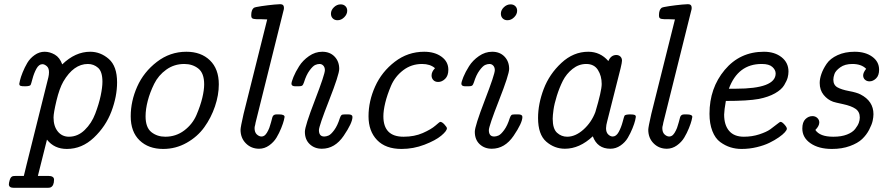

<svg xmlns="http://www.w3.org/2000/svg" viewBox="-20 -714 4269 928"><path d="M22.9 176.8Q22.9 169.9 26.9 156.5Q30.8 143.1 38.1 139.2Q42 136.2 59.1 136.2H95.2Q97.2 127.4 101.6 110.1Q106 92.8 107.9 84L213.9 -340.8Q216.8 -353 216.8 -365.2Q216.8 -385.3 205.8 -394.5Q194.8 -403.8 185.1 -403.8Q168 -403.8 156 -381.8Q144 -359.9 137 -333Q129.9 -306.2 127.9 -303.2Q124 -297.4 102.1 -296.9Q84 -296.9 78.6 -299.3Q73.2 -301.8 73.2 -309.1Q73.2 -311 76.7 -325.9Q80.1 -340.8 89.6 -364.5Q99.1 -388.2 112.1 -410.2Q125 -432.1 147.5 -448Q169.9 -463.9 195.8 -463.9Q220.7 -463.9 244.9 -450Q269 -436 280.8 -402.8Q343.8 -463.9 416 -463.9Q465.8 -463.9 505.9 -429Q545.9 -394 545.9 -315.9Q545.9 -248 518.6 -175.5Q491.2 -103 433.6 -48.6Q376 5.9 303.2 5.9Q242.2 5.9 207 -39.1L163.1 136.2H212.9Q240.7 136.2 241.2 153.8Q241.2 184.6 224.1 191.9Q219.2 193.8 209 193.8H46.9Q22.9 193.8 22.9 176.8ZM238.8 -146Q238.8 -104 259.3 -78.6Q279.8 -53.2 313 -53.2Q356 -53.2 389.4 -85.7Q422.9 -118.2 440.4 -164.6Q458 -210.9 466.6 -251.5Q475.1 -292 475.1 -318.8Q475.1 -367.7 454.1 -386.2Q433.1 -404.8 404.8 -404.8Q335.9 -404.8 286.1 -319.8Q267.1 -286.6 252.9 -227.3Q238.8 -168 238.8 -146Z M611.8 -151.9Q611.8 -225.1 643.3 -295.7Q674.8 -366.2 738.3 -415Q801.8 -463.9 880.9 -463.9Q951.7 -463.9 994.6 -422.4Q1037.6 -380.9 1037.6 -306.2Q1037.6 -254.4 1019 -199.7Q1000.5 -145 967.5 -99.1Q934.6 -53.2 882.1 -23.7Q829.6 5.9 768.6 5.9Q697.8 5.9 654.8 -35.4Q611.8 -76.7 611.8 -151.9ZM683.6 -151.9Q683.6 -97.7 711.7 -75.4Q739.7 -53.2 778.8 -53.2Q830.6 -53.2 870.6 -83.5Q910.6 -113.8 929.7 -158.4Q948.7 -203.1 957.8 -241Q966.8 -278.8 966.8 -306.2Q966.8 -360.4 938.7 -382.6Q910.6 -404.8 870.6 -404.8Q821.8 -404.8 783.7 -377.4Q745.6 -350.1 725.1 -308.6Q704.6 -267.1 694.1 -226.6Q683.6 -186 683.6 -151.9Z M1142.6 -86.9Q1142.6 -99.1 1157.2 -163.1L1271.5 -620.1Q1258.3 -621.1 1243.4 -621.1Q1228.5 -621.1 1221.4 -621.1Q1214.4 -621.1 1206.8 -622.6Q1199.2 -624 1196.8 -627.9Q1194.3 -631.8 1194.3 -640.1Q1194.3 -666 1206.5 -675.8Q1211.4 -679.7 1243.4 -684.3Q1275.4 -689 1305.7 -691.9L1334.5 -693.8Q1352.5 -693.8 1352.5 -675.8Q1352.5 -668.9 1349.6 -660.2L1215.3 -121.1L1213.4 -110.8Q1210.4 -101.1 1210.4 -95.2Q1210.4 -74.2 1221.4 -64.2Q1232.4 -54.2 1243.7 -54.2Q1248.5 -54.2 1253.4 -56.2Q1258.3 -58.1 1262.5 -62.5Q1266.6 -66.9 1269.5 -71.5Q1272.5 -76.2 1275.9 -83Q1279.3 -89.8 1281.5 -95.5Q1283.7 -101.1 1286.1 -110.1Q1288.6 -119.1 1290 -123Q1291.5 -127 1293.5 -136Q1295.4 -145 1296.4 -147Q1300.3 -161.1 1316.4 -161.1H1328.6Q1355.5 -161.1 1355.5 -148.9Q1355.5 -147 1352.1 -132.6Q1348.6 -118.2 1339.1 -94.5Q1329.6 -70.8 1316.4 -48.8Q1303.2 -26.9 1280.8 -11Q1258.3 4.9 1232.4 4.9Q1194.3 4.9 1168.5 -21Q1142.6 -46.9 1142.6 -86.9Z M1388.7 -309.1Q1388.7 -317.9 1398.4 -342Q1408.2 -366.2 1425.8 -394Q1443.4 -421.9 1473.4 -442.9Q1503.4 -463.9 1537.6 -463.9Q1574.7 -463.9 1597.2 -440.4Q1619.6 -417 1619.6 -380.9Q1619.6 -354 1570.6 -229Q1521.5 -104 1521.5 -85Q1521.5 -54.2 1547.4 -54.2Q1557.1 -54.2 1568.4 -59.1Q1579.6 -64 1595.5 -85.4Q1611.3 -106.9 1622.6 -143.1Q1626.5 -154.3 1630.4 -157.7Q1634.3 -161.1 1646.5 -161.1H1663.6Q1683.6 -161.1 1683.6 -148.9Q1683.6 -120.1 1641.1 -57.6Q1598.6 4.9 1535.6 4.9Q1500.5 4.9 1477.1 -17.1Q1453.6 -39.1 1453.6 -77.1Q1453.6 -104 1502 -229.5Q1550.3 -355 1550.3 -375Q1550.3 -388.2 1543 -396.5Q1535.6 -404.8 1524.4 -404.8Q1514.6 -404.8 1503.4 -399.9Q1492.2 -395 1476.3 -373.5Q1460.4 -352.1 1449.2 -315.9Q1445.3 -303.7 1440.4 -300.3Q1435.5 -296.9 1422.4 -296.9H1408.2Q1388.7 -296.9 1388.7 -309.1ZM1579.6 -647.9Q1579.6 -665 1594 -679Q1608.4 -692.9 1626.5 -692.9Q1640.6 -692.9 1649.4 -684.3Q1658.2 -675.8 1658.2 -662.1Q1658.2 -645 1643.8 -630.6Q1629.4 -616.2 1611.3 -616.2Q1597.2 -616.2 1588.4 -625Q1579.6 -633.8 1579.6 -647.9Z M1761.2 -151.9Q1761.2 -225.1 1793.2 -296.1Q1825.2 -367.2 1888.2 -415.5Q1951.2 -463.9 2030.3 -463.9Q2081.1 -463.9 2114 -439.9Q2147 -416 2147 -377Q2147 -348.1 2131.6 -333Q2116.2 -317.9 2098.1 -317.9Q2083 -317.9 2074.5 -326.9Q2065.9 -335.9 2065.9 -349.1Q2065.9 -367.2 2082 -383.8V-384.8Q2059.1 -404.8 2020 -404.8Q1968.3 -404.8 1928.7 -374.5Q1889.2 -344.2 1870.1 -299.6Q1851.1 -254.9 1842 -217Q1833 -179.2 1833 -151.9Q1833 -53.2 1930.2 -53.2Q1930.7 -53.2 1931.2 -53.2Q1982.9 -53.2 2023.4 -71Q2064 -88.9 2084.5 -106.9Q2105 -125 2107.9 -125Q2116.7 -125 2128.4 -112.1Q2140.1 -99.1 2140.1 -94.2Q2140.1 -81.1 2112.5 -58.1Q2085 -35.2 2031.5 -14.6Q1978 5.9 1920.9 5.9Q1843.8 5.9 1802.5 -37.1Q1761.2 -80.1 1761.2 -151.9Z M2210 -309.1Q2210 -317.9 2219.7 -342Q2229.5 -366.2 2247.1 -394Q2264.6 -421.9 2294.7 -442.9Q2324.7 -463.9 2358.9 -463.9Q2396 -463.9 2418.5 -440.4Q2440.9 -417 2440.9 -380.9Q2440.9 -354 2391.8 -229Q2342.8 -104 2342.8 -85Q2342.8 -54.2 2368.7 -54.2Q2378.4 -54.2 2389.6 -59.1Q2400.9 -64 2416.7 -85.4Q2432.6 -106.9 2443.8 -143.1Q2447.8 -154.3 2451.7 -157.7Q2455.6 -161.1 2467.8 -161.1H2484.9Q2504.9 -161.1 2504.9 -148.9Q2504.9 -120.1 2462.4 -57.6Q2419.9 4.9 2356.9 4.9Q2321.8 4.9 2298.3 -17.1Q2274.9 -39.1 2274.9 -77.1Q2274.9 -104 2323.2 -229.5Q2371.6 -355 2371.6 -375Q2371.6 -388.2 2364.3 -396.5Q2356.9 -404.8 2345.7 -404.8Q2335.9 -404.8 2324.7 -399.9Q2313.5 -395 2297.6 -373.5Q2281.7 -352.1 2270.5 -315.9Q2266.6 -303.7 2261.7 -300.3Q2256.8 -296.9 2243.7 -296.9H2229.5Q2210 -296.9 2210 -309.1ZM2400.9 -647.9Q2400.9 -665 2415.3 -679Q2429.7 -692.9 2447.8 -692.9Q2461.9 -692.9 2470.7 -684.3Q2479.5 -675.8 2479.5 -662.1Q2479.5 -645 2465.1 -630.6Q2450.7 -616.2 2432.6 -616.2Q2418.5 -616.2 2409.7 -625Q2400.9 -633.8 2400.9 -647.9Z M2580.6 -144Q2580.6 -211.9 2607.9 -283.9Q2635.3 -356 2693.4 -409.9Q2751.5 -463.9 2823.2 -463.9Q2881.3 -463.9 2920.4 -418.9Q2932.6 -447.8 2958.5 -448.2Q2970.7 -448.2 2978.5 -440.7Q2986.3 -433.1 2986.3 -420.9Q2986.3 -412.1 2979.5 -383.8L2914.6 -127Q2909.7 -109.9 2909.2 -94.2Q2909.2 -74.2 2919.7 -64.2Q2930.2 -54.2 2941.4 -54.2Q2958.5 -54.2 2970.5 -76.2Q2982.4 -98.1 2989.5 -125Q2996.6 -151.9 2998.5 -154.8Q3002.4 -160.6 3024.4 -161.1Q3042.5 -161.1 3047.9 -158.4Q3053.2 -155.8 3053.2 -148.9Q3053.2 -146 3049.8 -131.6Q3046.4 -117.2 3036.9 -93.5Q3027.3 -69.8 3014.4 -47.9Q3001.5 -25.9 2979 -10.5Q2956.5 4.9 2930.2 4.9Q2867.2 4.9 2845.2 -55.2Q2781.2 4.9 2710.4 4.9Q2659.7 4.9 2620.1 -29.5Q2580.6 -64 2580.6 -144ZM2651.4 -140.1Q2651.4 -91.3 2672.4 -72.3Q2693.4 -53.2 2721.2 -53.2Q2761.2 -53.2 2799.8 -87.6Q2838.4 -122.1 2857.4 -171.9Q2888.2 -274.9 2888.2 -308.1Q2888.2 -347.2 2869.9 -376Q2851.6 -404.8 2813.5 -404.8Q2777.3 -404.8 2747.3 -380.9Q2717.3 -356.9 2700.4 -323.5Q2683.6 -290 2671.4 -251Q2659.2 -211.9 2655.3 -183.6Q2651.4 -155.3 2651.4 -140.1Z M3113.3 -86.9Q3113.3 -99.1 3127.9 -163.1L3242.2 -620.1Q3229 -621.1 3214.1 -621.1Q3199.2 -621.1 3192.1 -621.1Q3185.1 -621.1 3177.5 -622.6Q3169.9 -624 3167.5 -627.9Q3165 -631.8 3165 -640.1Q3165 -666 3177.2 -675.8Q3182.1 -679.7 3214.1 -684.3Q3246.1 -689 3276.4 -691.9L3305.2 -693.8Q3323.2 -693.8 3323.2 -675.8Q3323.2 -668.9 3320.3 -660.2L3186 -121.1L3184.1 -110.8Q3181.2 -101.1 3181.2 -95.2Q3181.2 -74.2 3192.1 -64.2Q3203.1 -54.2 3214.4 -54.2Q3219.2 -54.2 3224.1 -56.2Q3229 -58.1 3233.2 -62.5Q3237.3 -66.9 3240.2 -71.5Q3243.2 -76.2 3246.6 -83Q3250 -89.8 3252.2 -95.5Q3254.4 -101.1 3256.8 -110.1Q3259.3 -119.1 3260.7 -123Q3262.2 -127 3264.2 -136Q3266.1 -145 3267.1 -147Q3271 -161.1 3287.1 -161.1H3299.3Q3326.2 -161.1 3326.2 -148.9Q3326.2 -147 3322.8 -132.6Q3319.3 -118.2 3309.8 -94.5Q3300.3 -70.8 3287.1 -48.8Q3273.9 -26.9 3251.5 -11Q3229 4.9 3203.1 4.9Q3165 4.9 3139.2 -21Q3113.3 -46.9 3113.3 -86.9Z M3409.2 -164.1Q3409.2 -288.1 3482.7 -376Q3556.2 -463.9 3672.4 -463.9Q3724.1 -463.9 3757.6 -437.5Q3791 -411.1 3791 -368.2Q3791 -354 3787.1 -339.1Q3783.2 -324.2 3770.3 -302.5Q3757.3 -280.8 3725.8 -262.9Q3694.3 -245.1 3647.9 -235.8Q3594.7 -226.1 3488.3 -226.1Q3480.5 -182.1 3480 -160.2Q3480 -109.4 3504.2 -81.3Q3528.3 -53.2 3575.2 -53.2Q3615.2 -53.2 3650.1 -64.7Q3685.1 -76.2 3703.1 -89.1Q3721.2 -102.1 3735.1 -113.5Q3749 -125 3752.9 -125Q3759.8 -125 3771.5 -112.1Q3783.2 -99.1 3783.2 -91.8Q3783.2 -85.9 3773.7 -75Q3764.2 -64 3744.1 -50Q3724.1 -36.1 3698.7 -23.7Q3673.3 -11.2 3637.7 -2.7Q3602.1 5.9 3564 5.9Q3536.1 5.9 3510.7 -2Q3485.4 -9.8 3461.2 -27.3Q3437 -44.9 3423.1 -80.6Q3409.2 -116.2 3409.2 -164.1ZM3502.9 -285.2H3536.1Q3729 -285.2 3729 -358.9Q3729 -376 3713.1 -390.4Q3697.3 -404.8 3662.1 -404.8Q3661.6 -404.8 3661.1 -404.8Q3546.9 -404.8 3502.9 -285.2Z M3857.9 -92.8Q3857.9 -123.5 3872.8 -138.2Q3887.7 -152.8 3906.7 -152.8Q3920.9 -152.8 3930.4 -143.8Q3939.9 -134.8 3939.9 -122.1Q3939.9 -105 3920.9 -85.9Q3942.4 -53.2 4006.8 -53.2Q4007.8 -53.2 4008.8 -53.2Q4046.9 -53.2 4073.7 -63.7Q4100.6 -74.2 4113.3 -90.6Q4126 -106.9 4130.9 -120.4Q4135.7 -133.8 4135.7 -146Q4135.7 -173.8 4115.2 -188Q4094.7 -202.1 4054.7 -210.7Q4014.6 -219.2 4006.8 -222.2Q3980 -231.9 3960.9 -255.4Q3941.9 -278.8 3941.9 -313Q3941.9 -333 3950 -356.4Q3958 -379.9 3975.3 -405.5Q3992.7 -431.2 4028.3 -447.5Q4064 -463.9 4110.8 -463.9Q4162.6 -463.9 4195.8 -439.9Q4229 -416 4229 -377Q4229 -349.1 4214.4 -335Q4199.7 -320.8 4182.6 -320.8Q4169.4 -320.8 4160.6 -328.9Q4151.9 -336.9 4151.9 -349.9Q4151.9 -362.8 4166 -380.9V-381.8Q4143.1 -404.8 4099.6 -404.8Q4063.5 -404.8 4041 -388.4Q4018.6 -372.1 4013.2 -356.4Q4007.8 -340.8 4007.8 -329.1Q4007.8 -303.2 4027.3 -292Q4046.9 -280.8 4083.7 -273.9Q4120.6 -267.1 4138.7 -257.8Q4201.7 -225.6 4201.7 -162.1Q4201.7 -147.9 4197.8 -129.9Q4193.8 -111.8 4180.9 -86.9Q4168 -62 4147 -42Q4126 -22 4087.9 -8.1Q4049.8 5.9 4001 5.9Q3937 5.9 3897.5 -21.5Q3857.9 -48.8 3857.9 -92.8Z"/></svg>

Font: CMU Concrete
Style: Italic
Weight: 500
Italic angle: -14.04°
Version: Version 0.7.0